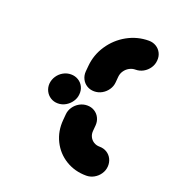

<svg xmlns="http://www.w3.org/2000/svg" viewBox="-102 -596 595 671"><g transform="rotate(20 195.0 -260.0)"><path d="M63.3 -259.3Q64.8 -274.4 73.3 -287.2Q81.9 -300 95.2 -307.4Q108.5 -314.8 123.7 -314.8Q138.9 -314.8 151.1 -307.4Q163.3 -300 169.6 -287.2Q175.9 -274.4 174.4 -259.3Q173.3 -244.4 164.6 -231.7Q155.9 -218.9 142.6 -211.3Q129.3 -203.7 114.1 -203.7Q98.9 -203.7 86.9 -211.3Q74.8 -218.9 68.5 -231.7Q62.2 -244.4 63.3 -259.3ZM354.1 -55.9Q353 -40.7 344.3 -28Q335.6 -15.2 322.2 -7.8Q308.9 -0.4 293.7 -0.4Q251.1 -0.4 217.2 -21.1Q183.3 -41.9 165.7 -77.6Q148.1 -113.3 151.9 -155.6L153.7 -176.7Q154.8 -191.9 163.5 -204.6Q172.2 -217.4 185.6 -224.8Q198.9 -232.2 214.1 -232.2Q229.3 -232.2 241.3 -224.8Q253.3 -217.4 259.6 -204.6Q265.9 -191.9 264.8 -176.7L263 -155.6Q261.9 -143.3 266.9 -133.3Q271.9 -123.3 281.5 -117.4Q291.1 -111.5 303.3 -111.5Q318.5 -111.5 330.6 -104.1Q342.6 -96.7 348.9 -83.9Q355.2 -71.1 354.1 -55.9ZM218.9 -286.7Q203.7 -286.7 191.7 -294.1Q179.6 -301.5 173.3 -314.3Q167 -327 168.1 -342.2L170 -363.3Q173.7 -405.6 197.6 -441.3Q221.5 -477 258.9 -497.8Q296.3 -518.5 338.9 -518.5Q354.1 -518.5 366.3 -511.1Q378.5 -503.7 384.8 -490.9Q391.1 -478.1 389.6 -463Q388.5 -447.8 379.8 -435Q371.1 -422.2 357.8 -414.8Q344.4 -407.4 329.3 -407.4Q317 -407.4 306.5 -401.5Q295.9 -395.6 289.1 -385.6Q282.2 -375.6 281.1 -363.3L279.3 -342.2Q278.1 -327 269.4 -314.3Q260.7 -301.5 247.4 -294.1Q234.1 -286.7 218.9 -286.7Z"/></g></svg>

Font: 26F Galaxy Sans Oblique
Style: Regular
Weight: 400
Italic angle: -5°
Designer: C₂₉H₂₅N₃O₅
Version: Version 1.200;FEAKit 1.0